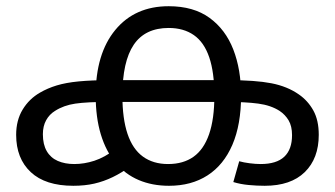

<svg xmlns="http://www.w3.org/2000/svg" viewBox="-20 -586 1078 618"><path d="M216 12Q126 12 79 -32Q32 -76 32 -152Q32 -199 53 -233.5Q74 -268 109 -288Q133 -302 162.5 -311Q192 -320 233.5 -324Q275 -328 333 -328H716Q802 -328 853.5 -318Q905 -308 942 -282Q971 -262 988.5 -230.5Q1006 -199 1006 -152Q1006 -76 961 -32Q916 12 832 12Q807 12 780.5 9.5Q754 7 731 0L750 -67Q764 -63 783.5 -60.5Q803 -58 819 -58Q870 -58 895 -81.5Q920 -105 920 -151Q920 -180 909 -198.5Q898 -217 880 -229Q852 -247 811.5 -252.5Q771 -258 708 -258H331Q260 -258 222.5 -252.5Q185 -247 157 -229Q139 -218 128.5 -199Q118 -180 118 -154Q118 -121 130.5 -99.5Q143 -78 166 -68Q189 -58 219 -58Q251 -58 283.5 -68.5Q316 -79 352 -106L402 -52Q372 -30 343 -16Q314 -2 283.5 5Q253 12 216 12ZM523 -566Q603 -566 654.5 -528.5Q706 -491 731 -426.5Q756 -362 756 -279Q756 -185 728 -120Q700 -55 648 -21.5Q596 12 524 12Q470 12 426.5 -6.5Q383 -25 352 -62Q321 -99 304.5 -153.5Q288 -208 288 -279Q288 -413 351 -489.5Q414 -566 523 -566ZM523 -496Q447 -496 410.5 -442Q374 -388 374 -278Q374 -204 390.5 -155Q407 -106 440 -82Q473 -58 521 -58Q570 -58 603 -81.5Q636 -105 653 -154Q670 -203 670 -278Q670 -353 653.5 -401.5Q637 -450 604 -473Q571 -496 523 -496Z"/></svg>

Font: malayalam115
Style: Regular
Weight: 400
Designer: Jelle Bosma - Monotype Design Team
Foundry: Monotype Imaging Inc.
Version: Version 2.103